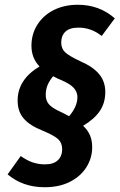

<svg xmlns="http://www.w3.org/2000/svg" viewBox="-20 -706 505 806"><path d="M422 -320Q422 -274 399 -240Q376 -206 329 -178Q349 -159 358 -137.5Q367 -116 367 -88Q367 -43 343 -4.5Q319 34 274 57Q229 80 167 80Q76 80 12 26L67 -51Q92 -33 116.5 -24.5Q141 -16 169 -16Q205 -16 223 -33.5Q241 -51 241 -79Q241 -106 224.5 -121.5Q208 -137 158 -158Q105 -179 79.5 -208.5Q54 -238 54 -284Q54 -372 146 -427Q112 -462 112 -514Q112 -563 137 -602.5Q162 -642 206 -664Q250 -686 307 -686Q397 -686 462 -629L407 -555Q363 -590 310 -590Q272 -590 254.5 -573Q237 -556 237 -528Q237 -502 253.5 -486.5Q270 -471 319 -448Q370 -426 396 -395Q422 -364 422 -320ZM270 -218Q305 -259 305 -298Q305 -319 290.5 -336Q276 -353 239 -369Q223 -375 203 -386Q186 -365 179 -347Q172 -329 172 -307Q172 -285 184 -270Q196 -255 223 -242Q251 -229 270 -218Z"/></svg>

Font: Fira Sans Compressed SemiBold
Style: Italic
Weight: 600
Width: 1
Italic angle: -8°
Designer: bBox Type GmbH & Carrois Corporate GbR & Edenspiekermann AG
Foundry: bBox Type GmbH & Carrois Corporate GbR & Edenspiekermann AG
Version: Version 4.301